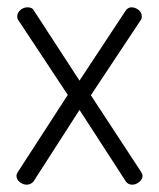

<svg xmlns="http://www.w3.org/2000/svg" viewBox="-20 -498 434 524"><path d="M25 -18Q25 -23 29 -29L165 -239L30 -443Q27 -447 27 -453Q27 -463 35.5 -470.5Q44 -478 55 -478Q60 -478 64.5 -476.5Q69 -475 72 -470L197 -278L323 -469Q329 -478 339 -478Q349 -478 358 -471Q367 -464 367 -453Q367 -447 364 -443L228 -238L365 -29Q369 -23 369 -18Q369 -9 360 -1.5Q351 6 341 6Q330 6 324 -2L197 -198L71 -2Q63 6 53 6Q43 6 34 -1Q25 -8 25 -18Z"/></svg>

Font: AkaAcidDosis
Style: Light
Weight: 300
Designer: Edgar Tolentino, Pablo Impallari, Igino Marini, Aka-Acid
Foundry: Edgar Tolentino, Pablo Impallari, Igino Marini, Aka-Acid
Version: Version 1.007